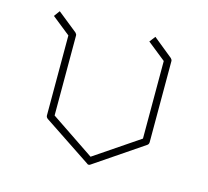

<svg xmlns="http://www.w3.org/2000/svg" viewBox="-81 -652 756 698"><g transform="rotate(15 297.5 -303.0)"><path d="M422 -559 496 -499Q501 -494 501 -489V-184Q501 -176 495 -172L315 -50Q312 -47 307 -47Q304 -47 301 -50L122 -169Q115 -174 115 -181V-482L46 -537L62 -559L137 -499Q142 -494 142 -489V-188L307 -77L474 -190V-482L405 -537Z"/></g></svg>

Font: Envoyer
Style: Regular
Weight: 400
Version: Version 0.1